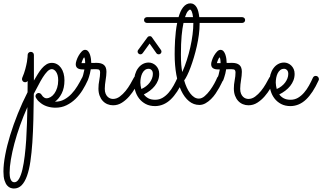

<svg xmlns="http://www.w3.org/2000/svg" viewBox="-108 -606 1885 1123"><path d="M269 -136.2Q269 -91.3 252.9 -59.6Q236.8 -27.8 213.4 -11.2H215.3Q244.1 -11.2 267.8 -24.2Q291.5 -37.1 310.5 -57.4Q329.6 -77.6 344.7 -102.5Q359.9 -127.4 371.6 -150.9Q374 -156.2 378.7 -159.2Q383.3 -162.1 388.7 -162.1Q397 -162.1 401.9 -156.2Q406.7 -150.4 406.7 -143.6Q406.7 -139.6 405.3 -136.2Q392.6 -107.9 375 -79.3Q357.4 -50.8 334 -27.8Q310.5 -4.9 281.2 9.5Q252 23.9 216.3 23.9Q190.4 23.9 166 15.9Q141.6 7.8 123 -9.3Q116.2 -14.6 111.3 -20.8Q106.4 -26.9 103.5 -32.2Q102.5 -33.2 102.5 -34.2Q99.6 -38.6 99.6 -43.5Q99.6 -49.8 104 -55.2Q104.5 -56.2 105 -56.4Q105.5 -56.6 106 -57.1Q110.8 -61.5 116.7 -62H118.2Q120.6 -62 121.6 -61.5Q122.1 -61.5 122.3 -61.3Q122.6 -61 123 -61Q124.5 -61 126.5 -60.1Q127 -59.6 127.4 -59.6Q131.8 -56.6 134.8 -52.2Q138.2 -46.4 142.6 -41.5Q146.5 -37.6 151.9 -34.4Q157.2 -31.2 164.1 -31.2Q176.3 -31.2 188.5 -38.6Q200.7 -45.9 210.4 -59.6Q220.2 -73.2 226.3 -92.8Q232.4 -112.3 232.4 -136.2Q232.4 -153.8 228.8 -166.3Q225.1 -178.7 219.5 -186.5Q213.9 -194.3 207.5 -198Q201.2 -201.7 195.3 -201.7Q182.1 -201.7 168.7 -188Q155.3 -174.3 142.1 -153.3Q128.9 -132.3 116 -106.9Q103 -81.5 89.8 -57.6Q88.9 21.5 87.2 93.3Q85.4 165 81.3 226.6Q77.1 288.1 69.8 337.9Q62.5 387.7 49.8 423.1Q37.1 458.5 18.6 477.5Q0 496.6 -26.9 496.6Q-35.2 496.6 -45.9 493.2Q-56.6 489.7 -65.9 479.2Q-75.2 468.8 -81.5 449.2Q-87.9 429.7 -87.9 397Q-87.9 355.5 -77.6 300.8Q-67.4 246.1 -48.6 184.8Q-29.8 123.5 -3.9 59.1Q22 -5.4 53.2 -66.4Q53.2 -83.5 53.5 -100.1Q53.7 -116.7 53.7 -132.3Q47.4 -125 38.6 -125Q30.3 -125 25.4 -130.9Q20.5 -136.7 20.5 -143.6Q20.5 -147 22 -150.9Q33.7 -177.7 40 -201.9Q46.4 -226.1 49.6 -244.4Q52.7 -262.7 53.2 -273.4Q53.7 -284.2 53.7 -284.7Q53.7 -292 59.1 -297.4Q64.5 -302.7 72.3 -302.7Q79.6 -302.7 85 -297.6Q90.3 -292.5 90.3 -284.7V-134.8Q101.6 -153.8 112.8 -172.4Q124 -190.9 136.5 -205.6Q148.9 -220.2 163.3 -229.2Q177.7 -238.3 195.3 -238.3Q211.9 -238.3 225.6 -230.5Q239.3 -222.7 249 -209Q258.8 -195.3 263.9 -176.5Q269 -157.7 269 -136.2ZM52.2 20.5Q28.3 74.2 9 128.4Q-10.3 182.6 -23.7 232.9Q-37.1 283.2 -44.4 327.1Q-51.8 371.1 -51.8 404.3Q-51.8 412.6 -50.8 422.4Q-49.8 432.1 -46.9 440.4Q-43.9 448.7 -38.6 454.3Q-33.2 460 -24.4 460Q-8.3 460 3.4 439.7Q15.1 419.4 23.2 385Q31.2 350.6 36.6 305.9Q42 261.2 45.2 212.4Q48.3 163.6 49.8 114Q51.3 64.5 52.2 20.5Z M422.9 -200.7Q420.9 -187.5 418 -176Q415 -164.6 412.4 -156Q409.7 -147.5 407.7 -142.1Q405.8 -136.7 405.3 -136.2Q400.4 -125 388.2 -125Q381.3 -125 375.5 -130.1Q369.6 -135.3 369.6 -143.1Q369.6 -146 370.6 -147.5Q371.6 -148.9 373.5 -153.3Q375.5 -157.7 378.4 -168Q381.3 -178.2 385.7 -199.7Q377.4 -199.7 368.7 -200.2Q359.9 -200.7 352.3 -203.6Q344.7 -206.5 339.8 -212.9Q335 -219.2 335 -230.5Q335 -238.8 339.6 -252.9Q344.2 -267.1 352.1 -280.8Q359.9 -294.4 369.6 -304.4Q379.4 -314.5 389.2 -314.5Q400.4 -314.5 407.5 -306.2Q414.6 -297.9 418.5 -285.9Q422.4 -273.9 424.1 -260.7Q425.8 -247.6 425.8 -237.8Q434.1 -237.8 442.1 -238Q450.2 -238.3 457.5 -238.3Q485.4 -238.3 500 -226.1Q514.6 -213.9 514.6 -186Q514.6 -174.8 513.2 -162.6Q511.7 -150.4 509.8 -137.5Q507.8 -124.5 506.3 -111.8Q504.9 -99.1 504.9 -86.9Q504.9 -69.3 509.8 -57.9Q514.6 -46.4 522 -39.6Q529.3 -32.7 537.6 -30Q545.9 -27.3 552.7 -27.3Q573.7 -27.3 592.3 -41Q610.8 -54.7 626.5 -74Q642.1 -93.3 654.5 -114.7Q667 -136.2 675.3 -152.3Q677.7 -156.7 682.1 -159.2Q686.5 -161.6 691.4 -161.6Q700.2 -161.6 705.1 -156Q710 -150.4 710 -143.6Q710 -138.7 708 -134.8Q696.8 -114.7 681.9 -89.6Q667 -64.5 647.9 -42.5Q628.9 -20.5 605.2 -5.4Q581.5 9.8 553.2 9.8Q535.6 9.8 520 3.2Q504.4 -3.4 492.9 -15.9Q481.4 -28.3 474.6 -46.6Q467.8 -64.9 467.8 -87.9Q467.8 -112.3 472.7 -136.5Q477.5 -160.6 477.5 -182.6Q477.5 -191.9 473.4 -196.5Q469.2 -201.2 455.1 -201.2Q448.2 -201.2 440.2 -201.2Q432.1 -201.2 422.9 -200.7ZM390.1 -236.8Q390.1 -240.2 389.9 -245.8Q389.6 -251.5 388.9 -256.8Q388.2 -262.2 387 -266.1Q385.7 -270 384.3 -270Q382.8 -270 380.6 -266.4Q378.4 -262.7 376 -257.6Q373.5 -252.4 371.6 -246.6Q369.6 -240.7 368.7 -236.8Z M733.4 -53.7Q743.7 -39.6 759.8 -31Q775.9 -22.5 799.3 -22.5Q823.2 -22.5 842.8 -33.9Q862.3 -45.4 878.4 -64Q894.5 -82.5 907.2 -105.5Q919.9 -128.4 930.2 -151.4Q932.6 -156.7 937 -159.4Q941.4 -162.1 946.8 -162.1Q955.1 -162.1 960.2 -156.2Q965.3 -150.4 965.3 -143.6Q965.3 -141.1 964.8 -139.4Q964.4 -137.7 963.4 -135.7Q929.7 -61.5 889.9 -23.9Q850.1 13.7 799.8 14.6Q767.6 14.6 744.1 2.2Q720.7 -10.3 705.6 -30Q690.4 -49.8 683.1 -74.7Q675.8 -99.6 675.8 -124.5Q675.8 -149.4 681.9 -170.4Q688 -191.4 699.5 -207Q710.9 -222.7 726.8 -231.4Q742.7 -240.2 761.7 -240.2Q772.9 -240.2 783.9 -235.6Q794.9 -231 803.7 -222.4Q812.5 -213.9 817.9 -201.7Q823.2 -189.5 823.2 -173.8Q823.2 -153.8 816.4 -136.2Q809.6 -118.7 797.6 -103.5Q785.6 -88.4 769 -75.7Q752.4 -63 733.4 -53.7ZM718.8 -85.4Q733.9 -91.8 746.3 -101.6Q758.8 -111.3 767.6 -123Q776.4 -134.8 781.2 -147.7Q786.1 -160.6 786.1 -173.8Q786.1 -188.5 778.8 -196Q771.5 -203.6 761.7 -203.6Q748.5 -203.6 739.3 -196.3Q730 -189 724.1 -177.2Q718.3 -165.5 715.6 -151.1Q712.9 -136.7 712.9 -122.6Q712.9 -113.8 714.6 -104Q716.3 -94.2 718.8 -85.4ZM833.5 -313.5Q836.4 -309.1 836.4 -304.2Q836.4 -297.9 831.8 -293Q827.1 -288.1 820.3 -288.1Q812 -288.1 807.1 -294.4L767.1 -351.1L726.1 -294.4Q721.2 -288.1 713.4 -288.1Q706.5 -288.1 701.7 -293Q696.8 -297.9 696.8 -304.2Q696.8 -310.1 700.2 -314L754.9 -388.2Q759.8 -394.5 768.1 -394.5Q776.4 -394.5 780.8 -387.7Z M1325.7 -488.8Q1325.7 -481 1320.3 -476.3Q1314.9 -471.7 1307.1 -471.7H1059.6V-466.3Q1059.6 -436.5 1055.2 -402.8Q1050.8 -369.1 1043.2 -335.7Q1035.6 -302.2 1026.1 -270.5Q1016.6 -238.8 1006.6 -211.9Q996.6 -185.1 986.8 -165.3Q977.1 -145.5 969.2 -135.7Q975.6 -113.3 984.4 -94Q993.2 -74.7 1004.2 -60.3Q1015.1 -45.9 1027.8 -37.6Q1040.5 -29.3 1055.2 -29.3Q1072.3 -29.3 1089.1 -43.7Q1106 -58.1 1120.4 -77.9Q1134.8 -97.7 1145.8 -117.9Q1156.7 -138.2 1161.6 -150.4Q1166.5 -162.1 1178.7 -162.1Q1187 -162.1 1192.1 -156.2Q1197.3 -150.4 1197.3 -143.6Q1197.3 -140.1 1195.8 -136.7Q1194.3 -133.3 1188.7 -121.1Q1183.1 -108.9 1174.1 -92.8Q1165 -76.7 1153.1 -58.8Q1141.1 -41 1126.2 -26.4Q1111.3 -11.7 1094.2 -2Q1077.1 7.8 1058.1 7.8Q1024.4 7.8 997.6 -14.2Q970.7 -36.1 951.9 -75.7Q933.1 -115.2 923.3 -169.4Q913.6 -223.6 913.6 -288.1Q913.6 -304.2 914.1 -325.9Q914.6 -347.7 916 -371.8Q917.5 -396 920.4 -421.6Q923.3 -447.3 928.2 -471.7H752.9Q745.1 -471.7 739.7 -476.3Q734.4 -481 734.4 -488.8Q734.4 -496.6 739.7 -501.2Q745.1 -505.9 752.9 -505.9H936.5Q941.4 -523.4 948 -538.1Q954.6 -552.7 963.1 -563.5Q971.7 -574.2 982.2 -580.3Q992.7 -586.4 1005.4 -586.4Q1017.6 -586.4 1026.6 -580.3Q1035.6 -574.2 1042 -563.5Q1048.3 -552.7 1052 -538.1Q1055.7 -523.4 1057.6 -505.9H1307.1Q1314.9 -505.9 1320.3 -501.2Q1325.7 -496.6 1325.7 -488.8ZM958 -184.6Q972.7 -216.8 984.6 -254.2Q996.6 -291.5 1005.1 -329.6Q1013.7 -367.7 1018.3 -404.3Q1022.9 -440.9 1022.9 -471.7H965.3Q958.5 -441.4 954.3 -396.7Q950.2 -352.1 950.2 -288.1Q950.2 -252.4 952.1 -228.3Q954.1 -204.1 958 -184.6ZM1003.4 -549.8Q999 -549.8 990.7 -540.3Q982.4 -530.8 974.1 -505.9H1021Q1018.6 -526.4 1013.9 -538.1Q1009.3 -549.8 1003.4 -549.8ZM965.8 -149.4V-148.9Z M1214.8 -200.7Q1212.9 -187.5 1210 -176Q1207 -164.6 1204.3 -156Q1201.7 -147.5 1199.7 -142.1Q1197.8 -136.7 1197.3 -136.2Q1192.4 -125 1180.2 -125Q1173.3 -125 1167.5 -130.1Q1161.6 -135.3 1161.6 -143.1Q1161.6 -146 1162.6 -147.5Q1163.6 -148.9 1165.5 -153.3Q1167.5 -157.7 1170.4 -168Q1173.3 -178.2 1177.7 -199.7Q1169.4 -199.7 1160.6 -200.2Q1151.9 -200.7 1144.3 -203.6Q1136.7 -206.5 1131.8 -212.9Q1127 -219.2 1127 -230.5Q1127 -238.8 1131.6 -252.9Q1136.2 -267.1 1144 -280.8Q1151.9 -294.4 1161.6 -304.4Q1171.4 -314.5 1181.2 -314.5Q1192.4 -314.5 1199.5 -306.2Q1206.5 -297.9 1210.4 -285.9Q1214.4 -273.9 1216.1 -260.7Q1217.8 -247.6 1217.8 -237.8Q1226.1 -237.8 1234.1 -238Q1242.2 -238.3 1249.5 -238.3Q1277.3 -238.3 1292 -226.1Q1306.6 -213.9 1306.6 -186Q1306.6 -174.8 1305.2 -162.6Q1303.7 -150.4 1301.8 -137.5Q1299.8 -124.5 1298.3 -111.8Q1296.9 -99.1 1296.9 -86.9Q1296.9 -69.3 1301.8 -57.9Q1306.6 -46.4 1314 -39.6Q1321.3 -32.7 1329.6 -30Q1337.9 -27.3 1344.7 -27.3Q1365.7 -27.3 1384.3 -41Q1402.8 -54.7 1418.5 -74Q1434.1 -93.3 1446.5 -114.7Q1459 -136.2 1467.3 -152.3Q1469.7 -156.7 1474.1 -159.2Q1478.5 -161.6 1483.4 -161.6Q1492.2 -161.6 1497.1 -156Q1502 -150.4 1502 -143.6Q1502 -138.7 1500 -134.8Q1488.8 -114.7 1473.9 -89.6Q1459 -64.5 1439.9 -42.5Q1420.9 -20.5 1397.2 -5.4Q1373.5 9.8 1345.2 9.8Q1327.6 9.8 1312 3.2Q1296.4 -3.4 1284.9 -15.9Q1273.4 -28.3 1266.6 -46.6Q1259.8 -64.9 1259.8 -87.9Q1259.8 -112.3 1264.6 -136.5Q1269.5 -160.6 1269.5 -182.6Q1269.5 -191.9 1265.4 -196.5Q1261.2 -201.2 1247.1 -201.2Q1240.2 -201.2 1232.2 -201.2Q1224.1 -201.2 1214.8 -200.7ZM1182.1 -236.8Q1182.1 -240.2 1181.9 -245.8Q1181.6 -251.5 1180.9 -256.8Q1180.2 -262.2 1179 -266.1Q1177.7 -270 1176.3 -270Q1174.8 -270 1172.6 -266.4Q1170.4 -262.7 1168 -257.6Q1165.5 -252.4 1163.6 -246.6Q1161.6 -240.7 1160.6 -236.8Z M1525.4 -53.7Q1535.6 -39.6 1551.8 -31Q1567.9 -22.5 1591.3 -22.5Q1615.2 -22.5 1634.8 -33.9Q1654.3 -45.4 1670.4 -64Q1686.5 -82.5 1699.2 -105.5Q1711.9 -128.4 1722.2 -151.4Q1724.6 -156.7 1729 -159.4Q1733.4 -162.1 1738.8 -162.1Q1747.1 -162.1 1752.2 -156.2Q1757.3 -150.4 1757.3 -143.6Q1757.3 -141.1 1756.8 -139.4Q1756.3 -137.7 1755.4 -135.7Q1721.7 -61.5 1681.9 -23.9Q1642.1 13.7 1591.8 14.6Q1559.6 14.6 1536.1 2.2Q1512.7 -10.3 1497.6 -30Q1482.4 -49.8 1475.1 -74.7Q1467.8 -99.6 1467.8 -124.5Q1467.8 -149.4 1473.9 -170.4Q1480 -191.4 1491.5 -207Q1502.9 -222.7 1518.8 -231.4Q1534.7 -240.2 1553.7 -240.2Q1564.9 -240.2 1575.9 -235.6Q1586.9 -231 1595.7 -222.4Q1604.5 -213.9 1609.9 -201.7Q1615.2 -189.5 1615.2 -173.8Q1615.2 -153.8 1608.4 -136.2Q1601.6 -118.7 1589.6 -103.5Q1577.6 -88.4 1561 -75.7Q1544.4 -63 1525.4 -53.7ZM1510.7 -85.4Q1525.9 -91.8 1538.3 -101.6Q1550.8 -111.3 1559.6 -123Q1568.4 -134.8 1573.2 -147.7Q1578.1 -160.6 1578.1 -173.8Q1578.1 -188.5 1570.8 -196Q1563.5 -203.6 1553.7 -203.6Q1540.5 -203.6 1531.2 -196.3Q1522 -189 1516.1 -177.2Q1510.3 -165.5 1507.6 -151.1Q1504.9 -136.7 1504.9 -122.6Q1504.9 -113.8 1506.6 -104Q1508.3 -94.2 1510.7 -85.4Z"/></svg>

Font: Sacramento
Style: Regular
Weight: 400
Designer: Astigmatic (AOETI)
Foundry: Astigmatic (AOETI)
Version: Version 1.000